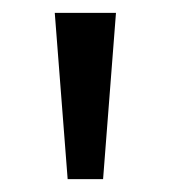

<svg xmlns="http://www.w3.org/2000/svg" viewBox="-20 -734 265 298"><path d="M160 -714 140 -456H85L65 -714Z"/></svg>

Font: guzrati25
Style: Book
Weight: 400
Designer: Jelle Bosma - Monotype Design Team, Universal Thirst
Foundry: Monotype Imaging Inc.
Version: Version 2.106